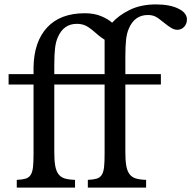

<svg xmlns="http://www.w3.org/2000/svg" viewBox="-20 -850 867 870"><path d="M226 -161Q226 -124 230 -100Q234 -76 244.5 -61.5Q255 -47 273 -41.5Q291 -36 320 -35V0H56V-35Q81 -36 96 -40.5Q111 -45 119 -57.5Q127 -70 129.5 -92.5Q132 -115 132 -153V-467H19V-514H132V-546Q134 -661 193.5 -725.5Q253 -790 365 -790Q407 -790 439 -776.5Q471 -763 488 -747Q517 -780 567.5 -805Q618 -830 687 -830Q749 -830 788 -811Q827 -792 827 -762Q827 -742 814.5 -728.5Q802 -715 783 -715Q771 -715 757.5 -722.5Q744 -730 722 -748Q697 -769 683 -775.5Q669 -782 650 -782Q590 -782 564 -721Q555 -701 551.5 -672Q548 -643 548 -592V-514H709V-467H548V-161Q548 -124 552 -100Q556 -76 566.5 -61.5Q577 -47 595 -41.5Q613 -36 642 -35V0H378V-35Q403 -36 418 -40.5Q433 -45 441 -57.5Q449 -70 451.5 -92.5Q454 -115 454 -153V-467H226ZM454 -514V-670Q441 -678 428 -688.5Q415 -699 404 -709Q379 -730 363 -736Q347 -742 328 -742Q268 -742 242 -681Q233 -661 229.5 -632Q226 -603 226 -552V-514Z"/></svg>

Font: Libre Baskerville
Style: Regular
Weight: 400
Designer: Pablo Impallari, Rodrigo Fuenzalida
Foundry: Pablo Impallari, Rodrigo Fuenzalida
Version: Version 1.000; ttfautohint (v0.93) -l 8 -r 50 -G 200 -x 14 -